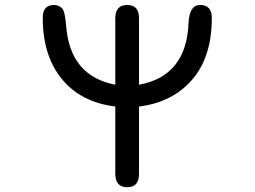

<svg xmlns="http://www.w3.org/2000/svg" viewBox="-20 -742 1040 783"><path d="M450.2 -33.2V-307.6Q308.6 -325.2 231.4 -420.9Q154.3 -515.6 154.3 -669.9Q154.3 -721.7 200.2 -721.7Q219.7 -721.7 233.4 -708Q245.1 -696.3 250 -633.8Q266.6 -431.6 450.2 -396.5V-668Q450.2 -721.7 499 -721.7Q546.9 -721.7 546.9 -668V-396.5Q741.2 -431.6 749 -650.4Q752.9 -721.7 795.9 -721.7Q843.8 -721.7 843.8 -668.9Q843.8 -508.8 762.7 -416Q682.6 -324.2 546.9 -307.6V-33.2Q546.9 21.5 499 21.5Q450.2 21.5 450.2 -33.2Z"/></svg>

Font: KTXP_ComRound
Style: Medium
Weight: 500
Version: Version 1.01;May 16, 2022;FontCreator 13.0.0.2683 64-bit